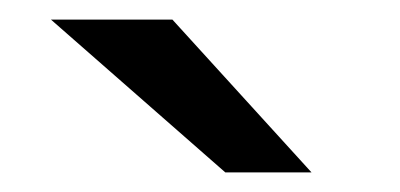

<svg xmlns="http://www.w3.org/2000/svg" viewBox="-20 -752 408 196"><path d="M210 -576 32 -732H156L298 -576Z"/></svg>

Font: Undotted
Style: Regular
Weight: 400
Designer: Delve Withrington, Dave Bailey, Thomas Jockin
Foundry: Delve Fonts LLC
Version: Version 4.000